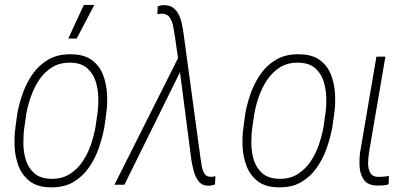

<svg xmlns="http://www.w3.org/2000/svg" viewBox="-20 -762 1708 792"><path d="M43.9 -238.3 51.3 -293.5Q59.1 -335.9 74.5 -378.9Q89.8 -421.9 116 -458.5Q142.1 -495.1 180.7 -517.1Q219.2 -539.1 273.9 -538.1Q327.1 -537.6 358.9 -514.2Q390.6 -490.7 405 -453.4Q419.4 -416 421.6 -373.5Q423.8 -331.1 418 -292L410.2 -235.8Q402.3 -194.3 387.2 -150.6Q372.1 -106.9 346.2 -70.1Q320.3 -33.2 282 -10.7Q243.7 11.7 189 10.7Q135.3 10.3 103.5 -13.9Q71.8 -38.1 57.1 -75.7Q42.5 -113.3 40.3 -156.2Q38.1 -199.2 43.9 -238.3ZM88.9 -293.9 80.6 -237.8Q76.2 -207 76.4 -170.7Q76.7 -134.3 86.9 -101.3Q97.2 -68.4 122.1 -46.9Q147 -25.4 190.9 -24.4Q234.4 -23.4 266.4 -43.2Q298.3 -63 319.8 -94.5Q341.3 -126 354.2 -163.3Q367.2 -200.7 373.5 -235.8L381.8 -292.5Q386.2 -322.3 385.5 -358.2Q384.8 -394 374.5 -426.5Q364.3 -459 339.8 -480.7Q315.4 -502.4 271.5 -503.4Q227.1 -504.4 195.1 -484.6Q163.1 -464.8 141.8 -432.9Q120.6 -400.9 107.7 -364.3Q94.7 -327.6 88.9 -293.9ZM261.7 -603 325.7 -741.7H369.1L296.4 -603Z M726.1 -471.7 493.2 0H452.1L722.2 -537.6L749 -523.9ZM655.8 -740.7Q679.7 -741.2 694.6 -729.7Q709.5 -718.3 718 -700.2Q726.6 -682.1 730.7 -661.4Q734.9 -640.6 737.3 -622.6L806.2 -116.2Q808.6 -101.6 811.3 -82.3Q814 -63 822 -47.9Q830.1 -32.7 848.6 -32.7Q854 -32.2 858.9 -33.4Q863.8 -34.7 868.7 -35.2L866.7 -1Q860.4 0.5 854.7 2.2Q849.1 3.9 843.3 3.9Q815.4 5.4 800.5 -12.9Q785.6 -31.2 779.3 -56.2Q772.9 -81.1 769.5 -101.1L720.2 -481.4L701.2 -613.3Q698.2 -629.9 694.6 -651.4Q690.9 -672.9 680.9 -688.7Q670.9 -704.6 648.4 -705.6Q643.6 -705.6 638.4 -704.8Q633.3 -704.1 629.4 -703.1L630.4 -735.8Q636.2 -737.8 642.6 -739.3Q648.9 -740.7 655.8 -740.7Z M984.4 -238.3 991.7 -293.5Q999.5 -335.9 1014.9 -378.9Q1030.3 -421.9 1056.4 -458.5Q1082.5 -495.1 1121.1 -517.1Q1159.7 -539.1 1214.4 -538.1Q1267.6 -537.6 1299.3 -514.2Q1331.1 -490.7 1345.5 -453.4Q1359.9 -416 1362.1 -373.5Q1364.3 -331.1 1358.4 -292L1350.6 -235.8Q1342.8 -194.3 1327.6 -150.6Q1312.5 -106.9 1286.6 -70.1Q1260.7 -33.2 1222.4 -10.7Q1184.1 11.7 1129.4 10.7Q1075.7 10.3 1043.9 -13.9Q1012.2 -38.1 997.6 -75.7Q982.9 -113.3 980.7 -156.2Q978.5 -199.2 984.4 -238.3ZM1029.3 -293.9 1021 -237.8Q1016.6 -207 1016.8 -170.7Q1017.1 -134.3 1027.3 -101.3Q1037.6 -68.4 1062.5 -46.9Q1087.4 -25.4 1131.3 -24.4Q1174.8 -23.4 1206.8 -43.2Q1238.8 -63 1260.3 -94.5Q1281.7 -126 1294.7 -163.3Q1307.6 -200.7 1314 -235.8L1322.3 -292.5Q1326.7 -322.3 1325.9 -358.2Q1325.2 -394 1314.9 -426.5Q1304.7 -459 1280.3 -480.7Q1255.9 -502.4 1211.9 -503.4Q1167.5 -504.4 1135.5 -484.6Q1103.5 -464.8 1082.3 -432.9Q1061 -400.9 1048.1 -364.3Q1035.2 -327.6 1029.3 -293.9Z M1532.7 -528.3H1569.8L1502 -131.8Q1499 -112.8 1498.5 -89.8Q1498 -66.9 1507.1 -49.6Q1516.1 -32.2 1543 -32.2Q1553.7 -32.2 1564.2 -33.4Q1574.7 -34.7 1584.5 -36.1L1583 -2Q1571.8 2 1560.3 2.7Q1548.8 3.4 1536.6 3.4Q1498 2.9 1481.9 -19Q1465.8 -41 1463.6 -72Q1461.4 -103 1465.3 -132.8Z"/></svg>

Font: Roboto Condensed ExtraLight
Style: Italic
Weight: 250
Italic angle: -12°
Designer: Christian Robertson
Foundry: Google
Version: Version 3.008; 2023